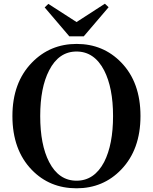

<svg xmlns="http://www.w3.org/2000/svg" viewBox="-20 -997 826 1036"><path d="M393 19Q248 19 152 -80Q47 -188 47 -371Q47 -551 152 -659Q250 -760 393.5 -760Q537 -760 634 -660Q738 -553 738 -371Q738 -190 634 -82Q537 19 393 19ZM542 -123Q590 -217 590 -371Q590 -523 542 -617Q489 -719 393 -719Q297 -719 245 -617Q197 -524 197 -371Q197 -216 245 -123Q297 -22 393 -22Q489 -22 542 -123ZM354 -801 221 -957 241 -976 393 -878 546 -977 566 -958 432 -801Z"/></svg>

Font: GenRyuMin TW B
Style: Regular
Weight: 700
Version: Version 1.501;PS 1;hotconv 16.6.51;makeotf.lib2.5.65220